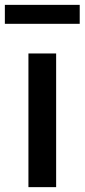

<svg xmlns="http://www.w3.org/2000/svg" viewBox="-30 -770 348 790"><path d="M87 0H201V-550H87ZM-10 -672H298V-750H-10Z"/></svg>

Font: Source Han Sans KR Medium
Style: Regular
Weight: 500
Designer: Ryoko NISHIZUKA (kana & ideographs); Paul D. Hunt (Latin, Greek & Cyrillic); Wenlong ZHANG (bopomofo); Sandoll Communica
Foundry: Adobe Systems Incorporated
Version: Version 1.001;PS 1.001;hotconv 1.0.78;makeotf.lib2.5.61930